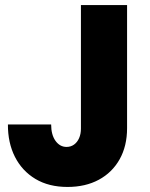

<svg xmlns="http://www.w3.org/2000/svg" viewBox="-20 -740 602 768"><path d="M250 7.8Q175.3 7.8 121.8 -24.2Q68.4 -56.2 39.8 -112.5Q11.2 -168.9 11.7 -242.2H184.6Q184.6 -200.7 202.1 -176.5Q219.7 -152.3 246.1 -152.3Q263.2 -152.3 276.1 -161.6Q289.1 -170.9 296.4 -187.5Q303.7 -204.1 303.7 -225.6V-719.7H488.3V-227.5Q488.3 -155.8 458.5 -102.8Q428.7 -49.8 375.2 -21Q321.8 7.8 250 7.8Z"/></svg>

Font: Reddit Mono Black
Style: Regular
Weight: 900
Monospace: yes
Designer: Stephen Hutchings
Foundry: Reddit
Version: Version 1.014